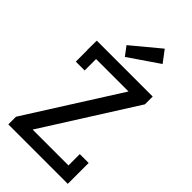

<svg xmlns="http://www.w3.org/2000/svg" viewBox="-294 -1068 1151 1151"><g transform="rotate(45 282.0 -492.0)"><path d="M534 0V-177H459V-81H155L524 -664V-730H50L49 -649H50V-552H125V-649H400L30 -65V0ZM238 -780 428 -910 372 -984 195 -837Z"/></g></svg>

Font: Glegoo
Style: Bold
Weight: 700
Version: Version 2.0.1; ttfautohint (v0.9) -r 48 -G 60